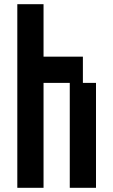

<svg xmlns="http://www.w3.org/2000/svg" viewBox="-20 -1020 540 915"><path d="M187.5 -125H62.5V-1000H187.5V-750H375V-625H437.5V-125H312.5V-625H187.5Z"/></svg>

Font: Amiga Topaz Unicode Rus
Style: Regular
Weight: 400
Designer: dMG of Trueschool and Divine Stylers
Foundry: dMG of Trueschool and Divine Stylers
Version: Version 1.1